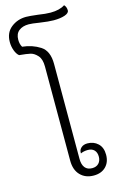

<svg xmlns="http://www.w3.org/2000/svg" viewBox="-199 -1035 667 1097"><g transform="rotate(-15 134.0 -487.0)"><path d="M104 -112V-669Q104 -713 84.5 -734.5Q65 -756 43.5 -761Q22 -766 -22 -770Q-36 -781 -45 -805Q-54 -829 -54 -856Q-54 -911 -16 -941Q22 -971 73 -971Q92 -971 142 -965Q186 -958 215 -958Q269 -958 300 -979Q313 -966 313 -945Q313 -929 287 -920Q261 -911 221 -911Q192 -911 138 -919Q96 -926 76 -926Q40 -926 18 -908.5Q-4 -891 -4 -856Q-4 -830 7 -812Q66 -806 112 -776.5Q158 -747 158 -670V-108Q158 -74 172.5 -56Q187 -38 215 -38Q240 -38 254 -53Q268 -68 268 -92Q268 -117 254.5 -131Q241 -145 217 -145Q192 -145 174 -136V-142Q174 -158 187.5 -170Q201 -182 224 -182Q261 -182 286 -158.5Q311 -135 311 -92Q311 -48 284.5 -21.5Q258 5 213 5Q164 5 134 -26Q104 -57 104 -112Z"/></g></svg>

Font: Krub Light
Style: Regular
Weight: 300
Designer: Ekaluck Peanpanawate
Foundry: Cadson Demak Co.,Ltd.
Version: Version 1.000; ttfautohint (v1.6)